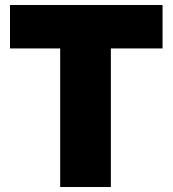

<svg xmlns="http://www.w3.org/2000/svg" viewBox="-20 -749 691 769"><path d="M221 -555H20V-729H631V-555H424V0H221Z"/></svg>

Font: Mona Sans Black
Style: Regular
Weight: 900
Designer: Deni Anggara
Foundry: GitHub
Version: Version 2.000